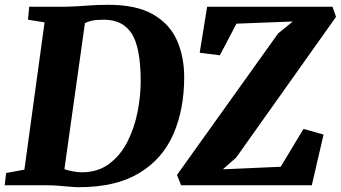

<svg xmlns="http://www.w3.org/2000/svg" viewBox="-32 -771 1419 799"><path d="M89.5 -743H243.5Q284 -744 328.5 -747.5Q373 -751 416.5 -751Q534 -751.5 603.8 -711.8Q673.5 -672 704 -603.8Q734.5 -535.5 734.5 -450Q734.5 -315.5 689.2 -212.2Q644 -109 547 -50.5Q450 8 295.5 8Q282 8 259.5 6Q237 4 211.8 2Q186.5 0 165.5 0H-12.5L-6.5 -51L69.5 -65L153.5 -678L84.5 -689ZM400.5 -689Q367.5 -689 349.8 -684.8Q332 -680.5 321.5 -675L236 -67Q250 -62 271 -58Q292 -54 307.5 -54Q375 -54 422 -89Q469 -124 498 -180.8Q527 -237.5 540.2 -304Q553.5 -370.5 553.5 -433Q553.5 -572 516.5 -630.5Q479.5 -689 400.5 -689ZM221 -76Q219.5 -75 221.5 -73ZM721.5 0 704.5 -43 1125.5 -632 1186.5 -681.5 952 -672.5 883 -541 799 -551.5 830 -743H1351.5L1366.5 -701L951 -115.5L895.5 -66.5L1136 -77L1231 -234.5L1314.5 -211L1265.5 0Z"/></svg>

Font: Merriweather Black
Style: Italic
Weight: 900
Italic angle: -7.8°
Designer: Eben Sorkin
Foundry: Eben Sorkin
Version: Version 2.200;gftools[0.9.31]